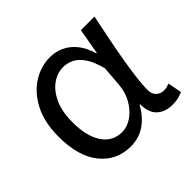

<svg xmlns="http://www.w3.org/2000/svg" viewBox="-127 -650 813 813"><g transform="rotate(-45 280.0 -243.0)"><path d="M233.5 12Q150 12 97.9 -51.5Q45.9 -115.1 45.9 -234.2Q45.9 -318.1 75.8 -376.9Q105.7 -435.7 154.3 -466.9Q203 -498.1 259.1 -498.1Q289.2 -498.1 318.4 -485.6Q347.6 -473.1 371.3 -445.1Q394.9 -417.1 408.8 -370.9H411.5L431.8 -486.1H513.3Q503.3 -438.1 492.8 -385.6Q482.2 -333.1 473.2 -281.8Q464.1 -230.4 458.3 -185.4Q452.4 -140.4 452.4 -106.8Q452.4 -82.4 466.5 -69.5Q480.6 -56.5 500.4 -56.5Q508.6 -56.5 517.6 -58.6Q526.5 -60.7 534.3 -63.7L546.1 -0.9Q536.1 3.5 520.3 7.8Q504.6 12 482.9 12Q439.9 12 413.7 -12.1Q387.5 -36.2 387.2 -86.8H384.4Q328.6 12 233.5 12ZM250.2 -57.2Q282.1 -57.2 311.2 -77.7Q340.4 -98.3 359.9 -132.7Q379.4 -167.1 382.3 -207.9L389.6 -299.5Q376.2 -352.3 356.2 -380.3Q336.2 -408.4 313.6 -418.6Q290.9 -428.9 268.1 -428.9Q233 -428.9 201.8 -407Q170.6 -385 150.7 -342.1Q130.9 -299.2 130.9 -234.9Q130.9 -150.9 162.7 -104Q194.5 -57.2 250.2 -57.2Z"/></g></svg>

Font: SourceSans3VF
Style: Regular
Weight: 200
Designer: Paul D. Hunt
Foundry: Adobe
Version: Version 3.052;hotconv 1.1.0;makeotfexe 2.6.0